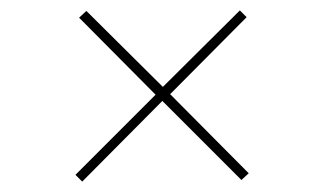

<svg xmlns="http://www.w3.org/2000/svg" viewBox="-20 -490 622 369"><path d="M444 -144 292 -296 138 -141 125 -154 279 -308 132 -456 146 -469 293 -323 441 -470 454 -457 307 -309 458 -157Z"/></svg>

Font: Display Extralight
Style: Regular
Weight: 200
Designer: Latin by Veronika Burian and Jose Scaglione. Greek by Irene Vlachou. Cyrillic by Vera Evstafieva.
Foundry: TypeTogether
Version: Version 3.002